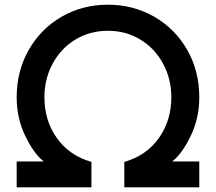

<svg xmlns="http://www.w3.org/2000/svg" viewBox="-20 -787 918 817"><path d="M51 -100H166Q124 -133 87.5 -208.5Q51 -284 51 -373Q51 -485 102.5 -575Q154 -665 242.5 -716Q331 -767 439 -767Q547 -767 636 -716Q725 -665 776.5 -575Q828 -485 828 -373Q828 -284 791.5 -208.5Q755 -133 713 -100H828V10H509V-98Q603 -125 656 -199.5Q709 -274 709 -373Q709 -451 674 -516Q639 -581 577.5 -618.5Q516 -656 439 -656Q362 -656 300.5 -618.5Q239 -581 204 -516Q169 -451 169 -373Q169 -274 222 -199.5Q275 -125 369 -98V10H51Z"/></svg>

Font: BLUETTI 2.0 Medium
Style: Italic
Weight: 500
Designer: Stijn de Vries
Foundry: tokotype
Version: Version 2.005;October 31, 2023;FontCreator 14.0.0.2814 64-bi